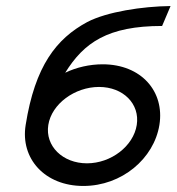

<svg xmlns="http://www.w3.org/2000/svg" viewBox="-20 -605 585 636"><path d="M65 -191C47 -80 128 11 256 11C384 11 490 -80 508 -191C526 -302 448 -392 320 -392C277 -392 233 -382 196 -364C258 -464 337 -519 517 -519L545 -585C452 -584 334 -566 269 -532C167 -477 96 -387 65 -191ZM140 -191C151 -261 228 -317 308 -317C388 -317 444 -261 433 -191C422 -121 348 -64 268 -64C188 -64 129 -121 140 -191Z"/></svg>

Font: Charger Pro
Style: ExtObl
Weight: 400
Designer: Jasper
Foundry: Cannot Into Space Fonts
Version: Version 1.09